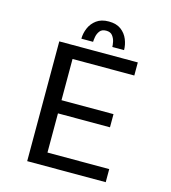

<svg xmlns="http://www.w3.org/2000/svg" viewBox="-126 -982 963 1084"><g transform="rotate(15 355.0 -440.5)"><path d="M593 -623.5H232V-382.5H536V-305.5H232V-76.5H593V0H134V-700H593ZM250.5 -747Q250.5 -778 263.5 -809Q276.5 -840 304.2 -860.5Q332 -881 376 -881Q420.5 -881 447.8 -860.5Q475 -840 487.5 -809Q500 -778 500 -747H431.5Q431.5 -757.5 427.8 -776.5Q424 -795.5 412 -811.2Q400 -827 375 -827Q349.5 -827 337.8 -811.5Q326 -796 322.5 -776.8Q319 -757.5 319 -747Z"/></g></svg>

Font: League Mono
Style: Regular
Weight: 400
Width: 6
Designer: Tyler Finck
Foundry: The League of Moveable Type / Tyler Finck
Version: Version 2.300;RELEASE